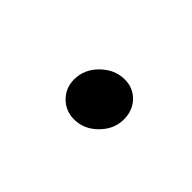

<svg xmlns="http://www.w3.org/2000/svg" viewBox="-28 -435 305 305"><g transform="rotate(45 125.0 -282.0)"><path d="M126 -231Q107 -231 94 -244Q81 -257 81 -276Q81 -299 98.5 -316Q116 -333 138 -333Q157 -333 169.5 -320Q182 -307 182 -287Q182 -265 165 -248Q148 -231 126 -231Z"/></g></svg>

Font: Red Hat Display
Style: Italic
Weight: 400
Italic angle: -12°
Designer: Pentagram, MCKL
Foundry: Pentagram, MCKL
Version: Version 1.023; ttfautohint (v1.8.3)